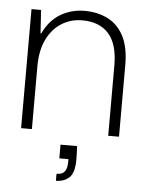

<svg xmlns="http://www.w3.org/2000/svg" viewBox="-52 -550 601 797"><g transform="rotate(5 248.5 -151.5)"><path d="M48 0V-496H88L94 -399H97Q123 -454 168 -481Q213 -508 269 -508Q323 -508 365.5 -486.5Q408 -465 432 -419Q456 -373 456 -299V0H411V-293Q411 -382 372.5 -425Q334 -468 263 -468Q215 -468 176.5 -444Q138 -420 115.5 -374Q93 -328 93 -261V0ZM211 205V176Q235 176 245 162.5Q255 149 255 124V111H217V54H286Q287 70 287.5 84Q288 98 288 109Q288 165 266.5 185Q245 205 211 205Z"/></g></svg>

Font: DM Sans 36pt ExtraLight
Style: Regular
Weight: 250
Designer: Colophon Foundry, Jonny Pinhorn
Foundry: Colophon Foundry
Version: Version 4.004;gftools[0.9.30]